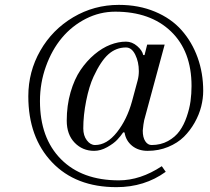

<svg xmlns="http://www.w3.org/2000/svg" viewBox="-20 -750 860 788"><path d="M96.2 -355Q96.2 -456.1 145.5 -542.2Q194.8 -628.4 280.5 -679.2Q366.2 -730 467.8 -730Q549.8 -730 616.2 -702.1Q682.6 -674.3 725.3 -626Q768.1 -577.6 791 -513.9Q814 -450.2 814 -377Q814 -345.7 805.7 -312.7Q797.4 -279.8 779.1 -247.1Q760.7 -214.4 734.9 -188.7Q709 -163.1 670.2 -147Q631.3 -130.9 585.9 -130.9Q547.9 -130.9 522.2 -151.6Q496.6 -172.4 491.2 -206.1L485.8 -207Q475.6 -191.9 461.2 -176.5Q446.8 -161.1 419.9 -146Q393.1 -130.9 366.2 -130.9Q318.8 -130.9 286.4 -164.3Q253.9 -197.8 253.9 -254.9Q253.9 -316.9 269.5 -371.1Q285.2 -425.3 310.5 -462.6Q335.9 -500 367.9 -526.9Q399.9 -553.7 432.9 -566.4Q465.8 -579.1 497.1 -579.1Q522 -579.1 543 -561Q564 -543 567.9 -523.9H573.2L584 -566.9H655.8L571.8 -256.8Q568.4 -241.7 565.9 -213.9Q565.9 -186 576.2 -170.4Q586.4 -154.8 602.1 -154.8Q639.6 -154.8 669.4 -171.1Q699.2 -187.5 717 -212.4Q734.9 -237.3 746.3 -270.8Q757.8 -304.2 762 -335Q766.1 -365.7 766.1 -397Q766.1 -540 681.6 -621.1Q597.2 -702.1 453.1 -702.1Q389.6 -702.1 332.5 -673.1Q275.4 -644 234.1 -594.7Q192.9 -545.4 168.5 -477.5Q144 -409.7 144 -335Q144 -183.6 230.2 -96.7Q316.4 -9.8 467.8 -9.8Q556.2 -9.8 644 -67.9L660.2 -44.9Q573.2 18.1 458 18.1Q290.5 18.1 193.4 -84.2Q96.2 -186.5 96.2 -355ZM321.8 -223.1Q321.8 -193.4 336.4 -174.1Q351.1 -154.8 370.1 -154.8Q418.5 -154.8 460 -207.3Q501.5 -259.8 522 -335L544.9 -419.9Q549.8 -438.5 549.8 -458Q549.8 -495.6 535.2 -525.4Q520.5 -555.2 497.1 -555.2Q456.5 -555.2 425 -527.3Q393.6 -499.5 363.8 -435.1Q345.7 -396 333.7 -336.2Q321.8 -276.4 321.8 -223.1Z"/></svg>

Font: Flanker Steampunk
Style: Italic
Weight: 400
Italic angle: -12°
Designer: Alexey Kryukov, Leonardo Di Lena
Foundry: Alexey Kryukov, Leonardo Di Lena
Version: 1.210